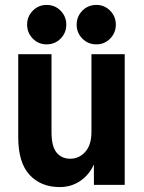

<svg xmlns="http://www.w3.org/2000/svg" viewBox="-20 -750 585 779"><path d="M222 9Q146 9 100 -40.5Q54 -90 54 -193V-530H189V-214Q189 -156 209.5 -131Q230 -106 265 -106Q301 -106 326 -134Q351 -162 351 -214V-530H486V0H361V-83Q343 -42 306.5 -16.5Q270 9 222 9ZM169 -570Q136 -570 113 -593.5Q90 -617 90 -650Q90 -683 113 -706.5Q136 -730 169 -730Q203 -730 226 -706.5Q249 -683 249 -650Q249 -617 226 -593.5Q203 -570 169 -570ZM371 -570Q337 -570 314 -593.5Q291 -617 291 -650Q291 -683 314 -706.5Q337 -730 371 -730Q404 -730 427 -706.5Q450 -683 450 -650Q450 -617 427 -593.5Q404 -570 371 -570Z"/></svg>

Font: 
Style: 㨦
Weight: 700
Designer: A.Korolkova, Vitaly Kuzmin
Foundry: ParaType Ltd
Version: Version 2.000